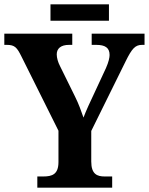

<svg xmlns="http://www.w3.org/2000/svg" viewBox="-20 -870 690 890"><path d="M214 -774H485V-850H214ZM153 0H500V-52H465C431 -52 403 -62 403 -121V-263L562 -585C592 -646 607 -662 639 -662H650V-714H405V-662H426C467 -662 488 -649 488 -615C488 -604 484 -583 471 -554L418 -440C398 -398 379 -357 367 -325C356 -356 346 -386 327 -424L258 -564C249 -581 243 -602 243 -618C243 -645 262 -662 300 -662H315V-714H0V-662H12C49 -662 59 -649 79 -609L251 -264V-119C251 -62 222 -52 181 -52H153Z"/></svg>

Font: Noto Serif SemiCondensed
Style: Bold
Weight: 700
Width: 4
Designer: Monotype Design Team
Foundry: Monotype Imaging Inc.
Version: Version 2.015